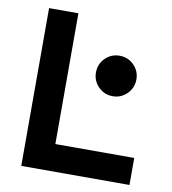

<svg xmlns="http://www.w3.org/2000/svg" viewBox="-79 -762 744 831"><g transform="rotate(10 293.0 -346.5)"><path d="M69.8 0V-693.4H198.7V-118.7H545.4V0ZM406.7 -365.7Q369.6 -365.7 343.8 -391.8Q317.9 -418 317.9 -454.6Q317.9 -491.7 343.8 -517.6Q369.6 -543.5 406.7 -543.5Q443.8 -543.5 469.7 -517.6Q495.6 -491.7 495.6 -454.6Q495.6 -418 469.7 -391.8Q443.8 -365.7 406.7 -365.7Z"/></g></svg>

Font: Cascadia Code NF
Style: Bold
Weight: 700
Monospace: yes
Designer: Aaron Bell
Foundry: Saja Typeworks
Version: Version 2404.023; ttfautohint (v1.8.4)